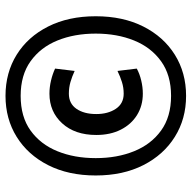

<svg xmlns="http://www.w3.org/2000/svg" viewBox="-20 -712 696 697"><g transform="rotate(-90 328.5 -364.0)"><path d="M328.5 -37Q245 -37 179.8 -77.8Q114.5 -118.5 77 -192.2Q39.5 -266 39.5 -365Q39.5 -464 77 -537.8Q114.5 -611.5 179.8 -652Q245 -692.5 328.5 -692.5Q412.5 -692.5 477.8 -652Q543 -611.5 580.2 -537.8Q617.5 -464 617.5 -365Q617.5 -266 580.2 -192.2Q543 -118.5 477.8 -77.8Q412.5 -37 328.5 -37ZM336.5 -194Q293 -194 259 -215Q225 -236 205.8 -274Q186.5 -312 186.5 -363Q186.5 -440.5 228.8 -486.8Q271 -533 336.5 -533Q360.5 -533 384.5 -527.2Q408.5 -521.5 427.5 -512.5L419 -441.5Q398.5 -451 378.5 -456.8Q358.5 -462.5 336.5 -462.5Q300.5 -462.5 281.5 -435Q262.5 -407.5 262.5 -363Q262.5 -320.5 281.5 -292Q300.5 -263.5 336.5 -263.5Q358.5 -263.5 378.5 -269.8Q398.5 -276 419 -286L427.5 -216Q408.5 -205.5 384.2 -199.8Q360 -194 336.5 -194ZM328.5 -91.5Q404 -91.5 454.2 -127.8Q504.5 -164 529.5 -225.8Q554.5 -287.5 554.5 -365Q554.5 -442.5 529.5 -504Q504.5 -565.5 454.2 -601.5Q404 -637.5 328.5 -637.5Q252.5 -637.5 202.5 -601.5Q152.5 -565.5 127.5 -504Q102.5 -442.5 102.5 -365Q102.5 -287.5 127.5 -225.8Q152.5 -164 202.5 -127.8Q252.5 -91.5 328.5 -91.5Z"/></g></svg>

Font: Cabin SemiCondensedMedium
Style: Regular
Weight: 500
Width: 4
Designer: Pablo Impallari
Foundry: Pablo Impallari. http://www.impallari.com Igino Marini. http://www.ikern.com
Version: Version 3.001